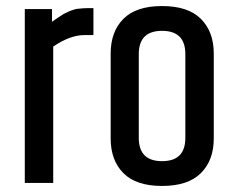

<svg xmlns="http://www.w3.org/2000/svg" viewBox="-20 -605 778 635"><path d="M266 -578H289V-489H259Q212 -489 156 -451V0H62V-575H152V-533Q155 -535 163.5 -541Q172 -547 174.5 -548.5Q177 -550 184.5 -555Q192 -560 195 -561Q198 -562 204.5 -565.5Q211 -569 215 -570Q219 -571 225.5 -573.5Q232 -576 238 -576Q256 -578 266 -578Z M593 -426Q593 -503 516 -503Q439 -503 439 -426V-149Q439 -72 516 -72Q593 -72 593 -149ZM346 -428Q346 -500 388 -542.5Q430 -585 516 -585Q602 -585 644.5 -542.5Q687 -500 687 -428V-147Q687 -75 644.5 -32.5Q602 10 516 10Q430 10 388 -32.5Q346 -75 346 -147Z"/></svg>

Font: Khand Medium
Style: Regular
Weight: 500
Designer: Devanagari: Sanchit Sawaria, Jyotish Sonowal; Latin: Satya Rajpurohit
Foundry: Indian Type Foundry
Version: Version 1.100;PS 1.0;hotconv 1.0.78;makeotf.lib2.5.61930; tt